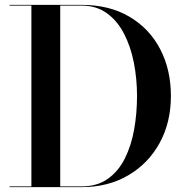

<svg xmlns="http://www.w3.org/2000/svg" viewBox="-20 -770 762 790"><path d="M315.2 0H19.2V-3H109.2V-747H19.2V-750H315.2Q429.8 -750 512.2 -701.4Q594.6 -652.9 638.9 -568.2Q683.2 -483.5 683.2 -375Q683.2 -266.5 636.9 -181.8Q590.5 -97.1 507.6 -48.6Q424.8 0 315.2 0ZM315.2 -747H227.8V-3H315.2Q379.8 -3 423.7 -34.2Q467.6 -65.5 494 -118.6Q520.4 -171.6 532.1 -238.1Q543.8 -304.5 543.8 -375Q543.8 -445.5 530.8 -512Q517.8 -578.5 490.2 -631.6Q462.8 -684.6 419.4 -715.8Q376 -747 315.2 -747Z"/></svg>

Font: Bodoni* 72 Medium
Style: Regular
Weight: 500
Version: Version 1.002; ttfautohint (v0.97) -l 8 -r 50 -G 200 -x 14 -